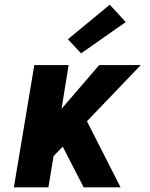

<svg xmlns="http://www.w3.org/2000/svg" viewBox="-20 -797 640 817"><path d="M39 0 126 -520H272L242 -334L402 -520H579L350 -281L493 0H336L247 -173L208 -133L186 0ZM325 -570 269 -630 447 -777 515 -703Z"/></svg>

Font: Iosevka SS04 Hv Ex Obl
Style: Regular
Weight: 900
Width: 7
Italic angle: -9°
Monospace: yes
Designer: Belleve Invis
Foundry: Belleve Invis
Version: Version 19.0.0; ttfautohint (v1.8.4)